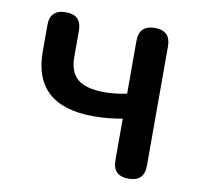

<svg xmlns="http://www.w3.org/2000/svg" viewBox="-66 -620 722 690"><g transform="rotate(10 294.5 -275.0)"><path d="M446 0Q388 0 388 -57V-209Q337 -199 283 -199Q63 -199 63 -397V-493Q63 -550 121 -550Q178 -550 178 -493V-397Q178 -342 208.5 -316.5Q239 -291 307 -291Q346 -291 388 -300V-493Q388 -550 446 -550Q503 -550 503 -493V-275V-57Q503 0 446 0Z"/></g></svg>

Font: GenSenRounded TW M
Style: Regular
Weight: 500
Version: Version 1.501;PS 1;hotconv 16.6.51;makeotf.lib2.5.65220